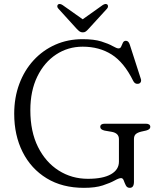

<svg xmlns="http://www.w3.org/2000/svg" viewBox="-20 -908 791 946"><path d="M640 -12.5Q640 17.5 619.5 17.5Q606 17.5 600 5.5Q594 -6.5 589.8 -18.5Q585.5 -30.5 576.5 -30.5Q566 -30.5 544.5 -18.5Q523 -6.5 486.5 5.5Q450 17.5 393.5 17.5Q287 17.5 210 -29.5Q133 -76.5 91.5 -159Q50 -241.5 50 -347.5Q50 -427 75 -494.2Q100 -561.5 145.5 -611Q191 -660.5 252.5 -687.8Q314 -715 387 -715Q443.5 -715 479.2 -703.8Q515 -692.5 535 -681Q555 -669.5 564 -669.5Q573.5 -669.5 577.2 -678.8Q581 -688 585.5 -697.5Q590 -707 600.5 -707Q613.5 -707 619.5 -688L674 -519Q677 -509.5 672.8 -502.5Q668.5 -495.5 659 -495Q644 -493.5 636 -510Q591 -601 530 -639.5Q469 -678 387.5 -678Q315 -678 256.5 -639.5Q198 -601 163.8 -530.8Q129.5 -460.5 129.5 -365Q129.5 -259.5 167.2 -184Q205 -108.5 269.2 -67.8Q333.5 -27 413 -27Q487.5 -27 526.8 -49.5Q566 -72 566 -111.5V-222.5Q566 -252 530.5 -258.5L495.5 -264.5Q474 -269.5 474 -282.5Q474 -298.5 496.5 -298.5H698Q720.5 -298.5 720.5 -282.5Q720.5 -270.5 700.5 -265L676 -259.5Q657.5 -255 648.8 -247Q640 -239 640 -222.5ZM417 -766.5Q409.5 -758 403.2 -753.2Q397 -748.5 388 -748.5Q378.5 -748.5 372 -753.2Q365.5 -758 357.5 -766.5L267.5 -865.5Q262 -871.5 262.2 -877.2Q262.5 -883 266 -886Q274.5 -892 288.5 -883L387.5 -813L486 -883Q500 -892 508.5 -886Q512 -883 512.2 -877.2Q512.5 -871.5 507.5 -865.5Z"/></svg>

Font: Fraunces 9pt Soft Light
Style: Regular
Weight: 300
Version: Version 1.000;[0bf87f6ff]